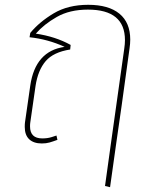

<svg xmlns="http://www.w3.org/2000/svg" viewBox="-20 -587 655 799"><path d="M522 -422Q522 -405 519 -385L486 -146L465 0L438 192L417 187L443 0L497 -384Q500 -404 500 -420Q500 -547 346 -547Q270 -547 216.5 -516.5Q163 -486 129 -447Q211 -435 274 -400L272 -381Q202 -370 170 -332.5Q138 -295 128 -230L106 -77Q105 -71 105 -61Q105 -11 156 -11Q178 -11 195 -16.5Q212 -22 215 -23L219 -5Q200 2 186 6Q172 10 154 10Q120 10 101.5 -7.5Q83 -25 83 -59Q83 -71 84 -78L106 -231Q127 -375 249 -392Q179 -424 103 -432L106 -450Q144 -496 203.5 -531.5Q263 -567 347 -567Q432 -567 477 -530Q522 -493 522 -422Z"/></svg>

Font: FiraGO Thin
Style: Italic
Weight: 100
Italic angle: -8°
Designer: bBox Type GmbH
Foundry: bBox Type GmbH
Version: Version 1.001